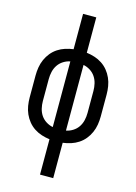

<svg xmlns="http://www.w3.org/2000/svg" viewBox="-139 -808 778 1096"><g transform="rotate(15 250.0 -260.0)"><path d="M211 215V6Q187 3 163.5 -4.5Q140 -12 119.5 -25.5Q99 -39 83.5 -58Q68 -77 58 -99.5Q48 -122 44 -146.5Q40 -171 40 -195V-325Q40 -349 44 -373.5Q48 -398 58 -420.5Q68 -443 83.5 -462Q99 -481 119.5 -494.5Q140 -508 163.5 -515.5Q187 -523 211 -526V-735H289V-526Q313 -523 336.5 -515.5Q360 -508 380.5 -494.5Q401 -481 416.5 -462Q432 -443 442 -420.5Q452 -398 456 -373.5Q460 -349 460 -325V-195Q460 -171 456 -146.5Q452 -122 442 -99.5Q432 -77 416.5 -58Q401 -39 380.5 -25.5Q360 -12 336.5 -4.5Q313 3 289 6V215ZM211 -66V-454Q190 -450 171 -438Q152 -426 140 -408Q128 -390 123 -368.5Q118 -347 118 -325V-195Q118 -173 123 -151.5Q128 -130 140 -112Q152 -94 171 -82Q190 -70 211 -66ZM289 -66Q310 -70 329 -82Q348 -94 360 -112Q372 -130 377 -151.5Q382 -173 382 -195V-325Q382 -347 377 -368.5Q372 -390 360 -408Q348 -426 329 -438Q310 -450 289 -454Z"/></g></svg>

Font: Iosevka Term SS14
Style: Regular
Weight: 400
Monospace: yes
Designer: Belleve Invis
Foundry: Belleve Invis
Version: Version 24.1.1; ttfautohint (v1.8.4)